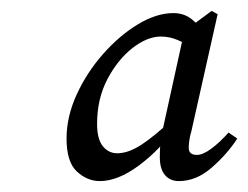

<svg xmlns="http://www.w3.org/2000/svg" viewBox="-20 -714 455 352"><path d="M163 -382Q140 -382 121 -399.5Q102 -417 102 -460Q102 -500 120.5 -540.5Q139 -581 169 -615Q199 -649 233 -669.5Q267 -690 298 -690Q318 -690 332.5 -678Q347 -666 360 -648L333 -626Q321 -634 306 -640.5Q291 -647 275 -647Q250 -647 223 -626Q196 -605 177 -569Q158 -533 158 -487Q158 -459 168.5 -446Q179 -433 195 -433Q215 -433 239 -448.5Q263 -464 299 -498L304 -482Q273 -439 234.5 -410.5Q196 -382 163 -382ZM308 -382Q292 -382 282.5 -393Q273 -404 273 -426Q273 -439 274 -450.5Q275 -462 278 -475L318 -657L368 -694L379 -688L331 -474Q328 -464 327 -456Q326 -448 326 -443Q326 -430 341 -430Q352 -430 367.5 -441.5Q383 -453 399 -471L415 -460Q397 -432 368.5 -407Q340 -382 308 -382Z"/></svg>

Font: Lisu Bosa ExtraLight
Style: Italic
Weight: 200
Italic angle: -19°
Designer: David Morse, Annie Olsen, Victor Gaultney, Frank Grießhammer (Latin)
Foundry: SIL International
Version: Version 2.000